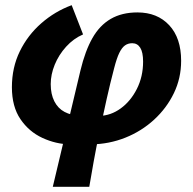

<svg xmlns="http://www.w3.org/2000/svg" viewBox="-20 -546 746 742"><path d="M184 176 291 -274Q309 -349 337 -398.5Q365 -448 408 -473Q451 -498 511 -498Q588 -498 634 -448.5Q680 -399 680 -311Q680 -244 652 -186Q624 -128 575.5 -83.5Q527 -39 464.5 -14Q402 11 332 12L363 -98Q408 -99 446.5 -127Q485 -155 509 -202.5Q533 -250 533 -308Q533 -344 522 -361.5Q511 -379 491 -379Q475 -379 463 -370.5Q451 -362 441 -341.5Q431 -321 421 -282Q406 -225 392 -162.5Q378 -100 365 -38.5Q352 23 342 78.5Q332 134 325 176ZM251 12Q196 11 144 -13Q92 -37 59 -85.5Q26 -134 26 -209Q26 -285 56.5 -347.5Q87 -410 139.5 -456Q192 -502 257 -526L301 -413Q264 -397 235.5 -365.5Q207 -334 191.5 -296Q176 -258 176 -221Q176 -182 190 -154.5Q204 -127 229.5 -113.5Q255 -100 292 -98Z"/></svg>

Font: Source Sans 3 ExtraBold
Style: Italic
Weight: 800
Italic angle: -11°
Version: Version 3.052;hotconv 1.1.0;makeotfexe 2.6.0